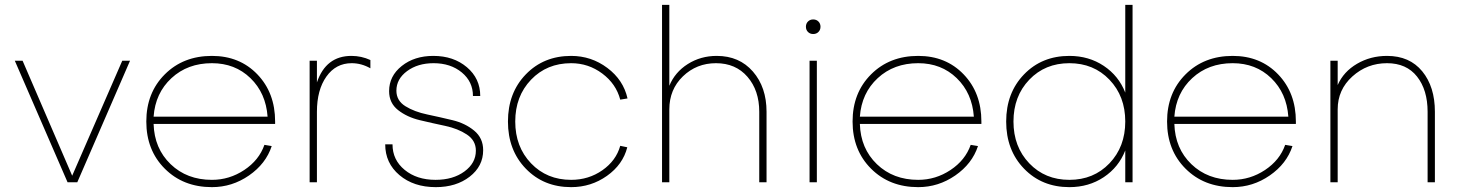

<svg xmlns="http://www.w3.org/2000/svg" viewBox="-20 -750 6005 790"><path d="M258 0 41 -500H73L277 -27L483 -500H515L298 0Z M852 -10Q924 -10 985 -50.5Q1046 -91 1068 -154L1098 -149Q1074 -76 1004.5 -28Q935 20 852 20Q734 20 658 -56Q582 -132 582 -250Q582 -368 658 -444Q734 -520 852 -520Q966 -520 1039 -444Q1112 -368 1112 -250V-240H612Q615 -139 682 -74.5Q749 -10 852 -10ZM612 -270H1081Q1074 -367 1010.5 -428.5Q947 -490 852 -490Q752 -490 685.5 -428.5Q619 -367 612 -270Z M1426 -520Q1467 -520 1504 -503V-469Q1467 -490 1427 -490Q1362 -490 1323 -435Q1284 -380 1284 -290V0H1254V-500H1284V-411Q1321 -520 1426 -520Z M1773 20Q1682 20 1623.5 -29.5Q1565 -79 1565 -156H1595Q1595 -92 1645 -51Q1695 -10 1772 -10Q1844 -10 1891 -44.5Q1938 -79 1938 -130Q1938 -172 1901 -196.5Q1864 -221 1812 -232Q1760 -243 1707.5 -255.5Q1655 -268 1618 -297Q1581 -326 1581 -375Q1581 -437 1633 -478.5Q1685 -520 1763 -520Q1846 -520 1901 -473.5Q1956 -427 1956 -355H1926Q1926 -414 1880 -452Q1834 -490 1764 -490Q1699 -490 1655 -457.5Q1611 -425 1611 -377Q1611 -336 1648 -313Q1685 -290 1738 -279Q1790 -268 1842 -255.5Q1894 -243 1931 -212.5Q1968 -182 1968 -132Q1968 -66 1912.5 -23Q1857 20 1773 20Z M2562 -345 2532 -340Q2515 -405 2458 -447.5Q2401 -490 2330 -490Q2230 -490 2165 -422Q2100 -354 2100 -250Q2100 -146 2165 -78Q2230 -10 2330 -10Q2402 -10 2458.5 -49.5Q2515 -89 2532 -150L2561 -144Q2543 -73 2477.5 -26.5Q2412 20 2330 20Q2217 20 2143.5 -56Q2070 -132 2070 -250Q2070 -368 2143.5 -444Q2217 -520 2330 -520Q2413 -520 2479 -470.5Q2545 -421 2562 -345Z M2929 -520Q3022 -520 3078 -455.5Q3134 -391 3134 -290V0H3104V-290Q3104 -378 3055.5 -434Q3007 -490 2926 -490Q2846 -490 2790 -436Q2734 -382 2734 -300V0H2704V-730H2734V-397Q2757 -453 2810 -486.5Q2863 -520 2929 -520Z M3341 -500V0H3311V-500ZM3296 -640Q3296 -653 3304.5 -661.5Q3313 -670 3326 -670Q3339 -670 3347.5 -661.5Q3356 -653 3356 -640Q3356 -627 3347.5 -618.5Q3339 -610 3326 -610Q3313 -610 3304.5 -618.5Q3296 -627 3296 -640Z M3758 -10Q3830 -10 3891 -50.5Q3952 -91 3974 -154L4004 -149Q3980 -76 3910.5 -28Q3841 20 3758 20Q3640 20 3564 -56Q3488 -132 3488 -250Q3488 -368 3564 -444Q3640 -520 3758 -520Q3872 -520 3945 -444Q4018 -368 4018 -250V-240H3518Q3521 -139 3588 -74.5Q3655 -10 3758 -10ZM3518 -270H3987Q3980 -367 3916.5 -428.5Q3853 -490 3758 -490Q3658 -490 3591.5 -428.5Q3525 -367 3518 -270Z M4610 -369V-730H4640V0H4610V-131Q4583 -62 4521.5 -21Q4460 20 4380 20Q4267 20 4193.5 -56Q4120 -132 4120 -250Q4120 -368 4193.5 -444Q4267 -520 4380 -520Q4460 -520 4521.5 -479Q4583 -438 4610 -369ZM4150 -250Q4150 -146 4215 -78Q4280 -10 4380 -10Q4480 -10 4545 -78Q4610 -146 4610 -250Q4610 -354 4545 -422Q4480 -490 4380 -490Q4280 -490 4215 -422Q4150 -354 4150 -250Z M5052 -10Q5124 -10 5185 -50.5Q5246 -91 5268 -154L5298 -149Q5274 -76 5204.5 -28Q5135 20 5052 20Q4934 20 4858 -56Q4782 -132 4782 -250Q4782 -368 4858 -444Q4934 -520 5052 -520Q5166 -520 5239 -444Q5312 -368 5312 -250V-240H4812Q4815 -139 4882 -74.5Q4949 -10 5052 -10ZM4812 -270H5281Q5274 -367 5210.5 -428.5Q5147 -490 5052 -490Q4952 -490 4885.5 -428.5Q4819 -367 4812 -270Z M5687 -520Q5780 -520 5832 -456.5Q5884 -393 5884 -290V0H5854V-290Q5854 -380 5810.5 -435Q5767 -490 5687 -490Q5605 -490 5544.5 -435.5Q5484 -381 5484 -300V0H5454V-500H5484V-400Q5508 -455 5563.5 -487.5Q5619 -520 5687 -520Z"/></svg>

Font: Metropolitano Thin
Style: Regular
Weight: 250
Designer: Fonts by Alex Slobzheninov & Chris M. Simpson / Changes by Cristiano Sobral
Foundry: Fonts by Alex Slobzheninov & Chris M. Simpson / Changes by Cristiano Sobral
Version: Version 1.00;August 30, 2020;FontCreator 13.0.0.2681 64-bit